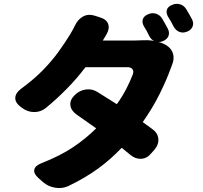

<svg xmlns="http://www.w3.org/2000/svg" viewBox="-20 -884 1040 986"><path d="M864 -859Q884 -868 904.5 -862Q925 -856 937 -836Q944 -824 953 -808.5Q962 -793 965 -787Q976 -767 969.5 -749Q963 -731 942 -722Q921 -713 902 -720Q883 -727 872 -747Q867 -758 857.5 -774.5Q848 -791 843 -798Q832 -818 837 -834Q842 -850 864 -859ZM493 -795Q527 -785 535.5 -760.5Q544 -736 526 -706L508 -676H674Q684 -676 692.5 -676.5Q701 -677 703 -677Q719 -678 736 -677.5Q753 -677 771 -674Q756 -681 747 -698Q742 -709 733 -725.5Q724 -742 719 -749Q708 -769 713.5 -785.5Q719 -802 741 -811Q761 -820 781.5 -813.5Q802 -807 813 -788Q820 -776 829 -760Q838 -744 841 -738Q852 -718 845.5 -700Q839 -682 817 -673Q806 -668 795 -668Q818 -662 835 -651Q862 -634 869 -606.5Q876 -579 863 -550Q862 -547 862.5 -548.5Q863 -550 862.5 -548Q862 -546 856 -531Q836 -475 800.5 -403Q765 -331 713 -257L761 -222Q790 -202 793 -172Q796 -142 773 -115L757 -97Q735 -70 705 -68.5Q675 -67 649 -89L605 -125Q549 -66 484 -18.5Q419 29 332 71Q300 86 263.5 80Q227 74 201 51L178 31Q152 8 156 -12.5Q160 -33 193 -46Q292 -85 357.5 -129.5Q423 -174 474 -225L373 -296Q345 -316 341.5 -343Q338 -370 363 -395Q388 -420 421 -424.5Q454 -429 483 -410L580 -349Q608 -388 628 -426.5Q648 -465 662 -502Q668 -519 660 -529Q652 -539 635 -539H419Q375 -481 324 -429Q273 -377 216 -330Q189 -308 154.5 -308.5Q120 -309 92 -331L85 -336Q57 -358 58.5 -382.5Q60 -407 88 -428Q155 -477 201.5 -525Q248 -573 281 -619Q314 -665 340 -707Q346 -716 354.5 -732.5Q363 -749 365 -753Q380 -785 407 -799.5Q434 -814 468 -803Z"/></svg>

Font: Chiron GoRound TC H
Style: Regular
Weight: 900
Designer: Ryoko NISHIZUKA 西塚涼子 (kana, bopomofo & ideographs); Paul D. Hunt (Latin, Greek & Cyrillic); Sandoll Communications 산돌커뮤니
Foundry: Adobe
Version: Version 1.000;hotconv 1.1.1;makeotfexe 2.6.0